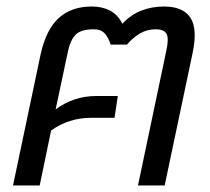

<svg xmlns="http://www.w3.org/2000/svg" viewBox="-20 -570 646 590"><path d="M20 0 105 -404Q122 -480 161 -515Q200 -550 262 -550Q294 -550 318 -537.5Q342 -525 356 -497Q382 -525 414.5 -537.5Q447 -550 484 -550Q543 -550 565.5 -515Q588 -480 571 -403L486 0H404L491 -414Q499 -449 492.5 -464.5Q486 -480 457 -480Q433 -480 411.5 -468Q390 -456 370 -433H320Q313 -455 301.5 -467.5Q290 -480 268 -480Q228 -480 212 -463Q196 -446 189 -413L151 -234Q207 -275 276 -275H342L332 -208H260Q192 -208 137 -169L102 0Z"/></svg>

Font: Kanit Light
Style: Italic
Weight: 300
Italic angle: -12°
Designer: Katatrad Team
Foundry: CadsonDemak
Version: Version 2.000; ttfautohint (v1.8.3)